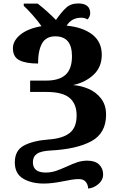

<svg xmlns="http://www.w3.org/2000/svg" viewBox="-20 -870 662 1115"><path d="M438 170Q420 170 397 173.5Q374 177 351 182Q281 196 235 196Q162 196 114 167Q66 138 66 73Q66 4 118.5 -24.5Q171 -53 263 -60Q345 -66 385 -98Q425 -130 425 -199Q425 -267 384 -301.5Q343 -336 250 -336H155V-402H248Q324 -402 361 -436Q398 -470 398 -544Q398 -659 301 -659Q247 -659 224 -617.5Q201 -576 201 -501Q131 -501 93 -520Q55 -539 55 -590Q55 -633 98 -668.5Q141 -704 221 -718Q201 -747 170 -782Q139 -817 118 -836V-849H199Q253 -807 305 -754Q336 -799 363.5 -824.5Q391 -850 434 -850Q504 -850 504 -792Q504 -785 500 -775Q496 -765 488 -757Q474 -767 451 -767Q396 -767 367 -721Q461 -712 516 -669.5Q571 -627 571 -552Q571 -480 523 -435.5Q475 -391 404 -376Q449 -373 493 -354.5Q537 -336 566.5 -298.5Q596 -261 596 -204Q596 -97 511.5 -50.5Q427 -4 274 4Q217 7 194 23.5Q171 40 171 72Q171 132 245 132Q275 132 301.5 123.5Q328 115 366 98Q402 81 429.5 72Q457 63 487 63Q532 63 555.5 85.5Q579 108 579 144Q579 175 552 198.5Q525 222 492 225Q491 202 478 186Q465 170 438 170Z"/></svg>

Font: Noto Serif ExtraBold
Style: Regular
Weight: 800
Designer: Monotype Design Team
Foundry: Monotype Imaging Inc.
Version: Version 1.001